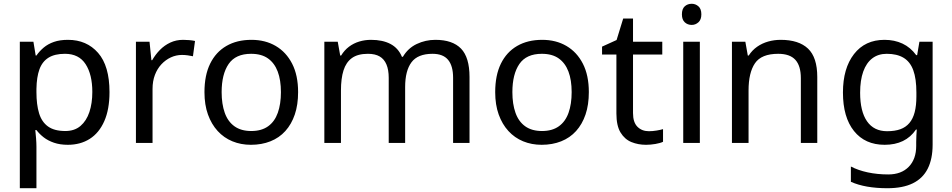

<svg xmlns="http://www.w3.org/2000/svg" viewBox="-20 -757 5045 1017"><path d="M340 -546Q439 -546 499.5 -477Q560 -408 560 -269Q560 -178 532.5 -115.5Q505 -53 455.5 -21.5Q406 10 339 10Q298 10 266 -1Q234 -12 211.5 -29.5Q189 -47 173 -68H167Q169 -51 171 -25Q173 1 173 20V240H85V-536H157L169 -463H173Q189 -486 211.5 -505Q234 -524 265.5 -535Q297 -546 340 -546ZM324 -472Q270 -472 237 -451.5Q204 -431 189 -390Q174 -349 173 -286V-269Q173 -203 187 -157Q201 -111 234.5 -87Q268 -63 326 -63Q375 -63 406.5 -90Q438 -117 453.5 -163.5Q469 -210 469 -270Q469 -362 433.5 -417Q398 -472 324 -472Z M950 -546Q965 -546 982.5 -544.5Q1000 -543 1013 -540L1002 -459Q989 -462 973.5 -464Q958 -466 944 -466Q913 -466 885 -453Q857 -440 835 -416.5Q813 -393 800.5 -360Q788 -327 788 -286V0H700V-536H772L782 -438H786Q803 -468 827 -492.5Q851 -517 882 -531.5Q913 -546 950 -546Z M1559 -269Q1559 -202 1541.5 -150.5Q1524 -99 1491.5 -63Q1459 -27 1412.5 -8.5Q1366 10 1309 10Q1256 10 1211 -8.5Q1166 -27 1133 -63Q1100 -99 1081.5 -150.5Q1063 -202 1063 -269Q1063 -358 1093 -419.5Q1123 -481 1179 -513.5Q1235 -546 1312 -546Q1385 -546 1440.5 -513.5Q1496 -481 1527.5 -419.5Q1559 -358 1559 -269ZM1154 -269Q1154 -206 1170.5 -159.5Q1187 -113 1222 -88Q1257 -63 1311 -63Q1365 -63 1400 -88Q1435 -113 1451.5 -159.5Q1468 -206 1468 -269Q1468 -333 1451 -378Q1434 -423 1399.5 -447.5Q1365 -472 1310 -472Q1228 -472 1191 -418Q1154 -364 1154 -269Z M2286 -546Q2377 -546 2422 -499.5Q2467 -453 2467 -349V0H2380V-345Q2380 -408 2353.5 -440Q2327 -472 2271 -472Q2193 -472 2159.5 -427Q2126 -382 2126 -296V0H2039V-345Q2039 -387 2027 -415.5Q2015 -444 1991 -458Q1967 -472 1929 -472Q1875 -472 1844 -449.5Q1813 -427 1799.5 -384Q1786 -341 1786 -278V0H1698V-536H1769L1782 -463H1787Q1804 -491 1828.5 -509.5Q1853 -528 1883 -537Q1913 -546 1945 -546Q2007 -546 2048.5 -524Q2090 -502 2109 -456H2114Q2141 -502 2187.5 -524Q2234 -546 2286 -546Z M3099 -269Q3099 -202 3081.5 -150.5Q3064 -99 3031.5 -63Q2999 -27 2952.5 -8.5Q2906 10 2849 10Q2796 10 2751 -8.5Q2706 -27 2673 -63Q2640 -99 2621.5 -150.5Q2603 -202 2603 -269Q2603 -358 2633 -419.5Q2663 -481 2719 -513.5Q2775 -546 2852 -546Q2925 -546 2980.5 -513.5Q3036 -481 3067.5 -419.5Q3099 -358 3099 -269ZM2694 -269Q2694 -206 2710.5 -159.5Q2727 -113 2762 -88Q2797 -63 2851 -63Q2905 -63 2940 -88Q2975 -113 2991.5 -159.5Q3008 -206 3008 -269Q3008 -333 2991 -378Q2974 -423 2939.5 -447.5Q2905 -472 2850 -472Q2768 -472 2731 -418Q2694 -364 2694 -269Z M3417 -62Q3437 -62 3458 -65.5Q3479 -69 3492 -73V-6Q3478 1 3452 5.5Q3426 10 3402 10Q3360 10 3324.5 -4.5Q3289 -19 3267 -55Q3245 -91 3245 -156V-468H3169V-510L3246 -545L3281 -659H3333V-536H3488V-468H3333V-158Q3333 -109 3356.5 -85.5Q3380 -62 3417 -62Z M3687 -536V0H3599V-536ZM3644 -737Q3664 -737 3679.5 -723.5Q3695 -710 3695 -681Q3695 -653 3679.5 -639Q3664 -625 3644 -625Q3622 -625 3607 -639Q3592 -653 3592 -681Q3592 -710 3607 -723.5Q3622 -737 3644 -737Z M4115 -546Q4211 -546 4260 -499.5Q4309 -453 4309 -349V0H4222V-343Q4222 -408 4193 -440Q4164 -472 4102 -472Q4013 -472 3979 -422Q3945 -372 3945 -278V0H3857V-536H3928L3941 -463H3946Q3964 -491 3990.5 -509.5Q4017 -528 4049 -537Q4081 -546 4115 -546Z M4665 -546Q4718 -546 4760.5 -526Q4803 -506 4833 -465H4838L4850 -536H4920V9Q4920 85 4894 136.5Q4868 188 4815 214Q4762 240 4680 240Q4622 240 4573.5 231.5Q4525 223 4487 206V125Q4525 145 4576 156Q4627 167 4685 167Q4754 167 4793.5 126.5Q4833 86 4833 16V-5Q4833 -17 4834 -39.5Q4835 -62 4836 -71H4832Q4804 -30 4762.5 -10Q4721 10 4666 10Q4562 10 4503.5 -63Q4445 -136 4445 -267Q4445 -395 4503.5 -470.5Q4562 -546 4665 -546ZM4677 -472Q4632 -472 4600.5 -448Q4569 -424 4552.5 -378Q4536 -332 4536 -266Q4536 -167 4572.5 -114.5Q4609 -62 4679 -62Q4720 -62 4749 -72.5Q4778 -83 4797 -105.5Q4816 -128 4825 -163Q4834 -198 4834 -246V-267Q4834 -340 4817.5 -385Q4801 -430 4766 -451Q4731 -472 4677 -472Z"/></svg>

Font: binaryh115
Style: Book
Weight: 400
Designer: Jelle Bosma - Monotype Design Team
Foundry: Monotype Imaging Inc.
Version: Version 2.003